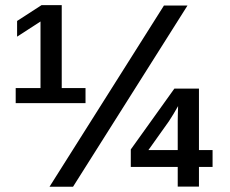

<svg xmlns="http://www.w3.org/2000/svg" viewBox="-20 -709 874 729"><path d="M304.7 -374.5V-317.4H39.6V-374.5H133.8V-627.4L44.9 -569.8V-629.4L137.7 -689.5H214.4V-374.5ZM691.9 -688 257.3 0H168L602.5 -688ZM735.4 -75.2V-0.5H654.8V-75.2H476.6V-141.6L642.1 -372.6H735.4V-139.2H787.1V-75.2ZM656.2 -306.2Q647.5 -291 639.4 -277.3Q631.3 -263.7 621.6 -249L543.5 -139.2H654.8V-249.5Q654.8 -263.2 655.3 -277.6Q655.8 -292 656.2 -306.2Z"/></svg>

Font: Arimo SemiBold
Style: Regular
Weight: 600
Designer: Steve Matteson
Foundry: Monotype Imaging Inc.
Version: Version 1.33